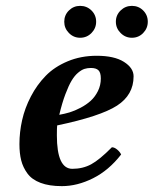

<svg xmlns="http://www.w3.org/2000/svg" viewBox="-20 -631 529 661"><path d="M327.1 -360.8Q327.1 -380.9 319.1 -388.9Q311 -397 293 -397Q280.8 -397 270.8 -393.8Q260.7 -390.6 248.8 -380.6Q236.8 -370.6 226.6 -353.5Q216.3 -336.4 205.1 -306.6Q193.8 -276.9 184.1 -235.8Q201.7 -238.8 219.5 -244.1Q237.3 -249.5 257.3 -260Q277.3 -270.5 292.2 -283.9Q307.1 -297.4 317.1 -317.4Q327.1 -337.4 327.1 -360.8ZM176.8 -199.2Q175.8 -191.4 175.8 -165Q175.8 -49.8 229 -49.8Q265.1 -49.8 293.9 -65.4Q322.8 -81.1 365.2 -124Q374 -124 383.5 -116Q393.1 -107.9 397 -99.1Q354.5 -44.4 300.3 -17.3Q246.1 9.8 192.9 9.8Q149.4 9.8 119.6 -1.5Q89.8 -12.7 74.5 -33.7Q59.1 -54.7 53 -78.9Q46.9 -103 46.9 -134.8Q46.9 -176.3 56.2 -217.5Q65.4 -258.8 86.4 -299.1Q107.4 -339.4 137.5 -370.1Q167.5 -400.9 212.9 -419.9Q258.3 -439 313 -439Q373.5 -439 406.7 -418Q439.9 -397 439.9 -368.2Q439.9 -304.2 382.8 -267.3Q325.7 -230.5 176.8 -199.2ZM201.2 -556.2Q201.2 -579.1 217.3 -595Q233.4 -610.8 255.9 -610.8Q278.8 -610.8 294.9 -595Q311 -579.1 311 -556.2Q311 -533.7 294.9 -517.3Q278.8 -501 255.9 -501Q233.4 -501 217.3 -517.3Q201.2 -533.7 201.2 -556.2ZM378.9 -556.2Q378.9 -579.1 395.3 -595Q411.6 -610.8 434.1 -610.8Q457 -610.8 472.9 -595Q488.8 -579.1 488.8 -556.2Q488.8 -533.7 472.9 -517.3Q457 -501 434.1 -501Q411.6 -501 395.3 -517.3Q378.9 -533.7 378.9 -556.2Z"/></svg>

Font: Common Serif
Style: Bold Italic
Weight: 700
Italic angle: -12°
Designer: Philipp H. Poll, Khaled Hosny
Foundry: Stefan Peev, Context Ltd.
Version: Version 1.026